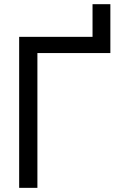

<svg xmlns="http://www.w3.org/2000/svg" viewBox="-20 -905 576 925"><path d="M425.8 -884.8H511.7V-649.4H425.8ZM511.7 -649.4H160.2V0H72.3V-727.5H511.7Z"/></svg>

Font: Intratopia Thin
Style: Regular
Weight: 100
Designer: Rasmus Andersson
Foundry: rsms
Version: Version 3.000;Glyphs 3.2.3 (3260)